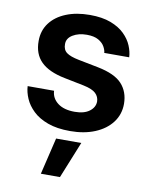

<svg xmlns="http://www.w3.org/2000/svg" viewBox="-87 -618 724 918"><g transform="rotate(10 274.5 -159.0)"><path d="M494.7 -385.7H373.6Q372.9 -399.1 363.6 -415.8Q354.4 -432.5 333.5 -444.6Q312.5 -456.7 277 -456.7Q236.9 -456.7 209 -439.8Q181.1 -422.9 181.5 -394.9Q181.1 -367.2 199.6 -353.5Q218 -339.8 259.9 -331.7L355.5 -312.9Q438.9 -296.5 473.7 -258.5Q508.5 -220.5 508.9 -162.3Q508.9 -110.8 479.4 -71.7Q449.9 -32.7 397.7 -11Q345.5 10.7 277 10.7Q213.1 10.7 168.5 -5.7Q123.9 -22 96.2 -48.7Q68.5 -75.3 55.2 -106.2Q41.9 -137.1 40.5 -165.8H168.7Q170.5 -129.6 200.5 -106.7Q230.5 -83.8 282.7 -83.8Q328.8 -83.8 354.4 -103.2Q380 -122.5 380.3 -150.6Q380 -173.7 363.1 -190Q346.2 -206.3 303.6 -215.2L208.1 -234.4Q129.3 -250 91.8 -287.5Q54.3 -324.9 54.7 -387.8Q54.7 -438.2 82.4 -475.1Q110.1 -512.1 159.8 -532.3Q209.5 -552.6 275.2 -552.6Q335.2 -552.6 376.8 -536.8Q418.3 -521 443.9 -495.7Q469.5 -470.5 481.5 -441.4Q493.6 -412.3 494.7 -385.7ZM175.4 235.8 218 57.5H340.2L268.1 235.8Z"/></g></svg>

Font: Inter Zeller Semi Bold
Style: Regular
Weight: 600
Designer: Rasmus Andersson; Joe Bland
Foundry: zeller
Version: Version 3.015;git-dec3a8cb1